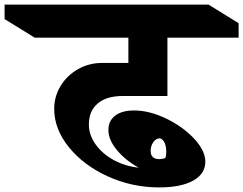

<svg xmlns="http://www.w3.org/2000/svg" viewBox="-146 -806 1059 836"><path d="M241 -264Q241 -218 270.5 -177Q300 -136 349.5 -109Q399 -82 458 -76Q401 -107 363.5 -152Q326 -197 326 -240Q326 -280 355.5 -302.5Q385 -325 438 -325Q504 -325 577 -290Q650 -255 699 -202.5Q748 -150 748 -102Q748 -49 695 -19.5Q642 10 547 10Q429 10 323.5 -38Q218 -86 154 -165Q90 -244 90 -332Q90 -386 118 -432Q146 -478 194 -505Q242 -532 298 -532H413V-642H5L-126 -723V-786H762L893 -705V-642H583V-388H388Q318 -388 279.5 -355.5Q241 -323 241 -264ZM510 -149Q510 -113 548 -113Q561 -113 574 -118Q578 -129 578 -145Q578 -171 569 -187.5Q560 -204 546 -204L547 -203Q533 -203 521.5 -187Q510 -171 510 -149Z"/></svg>

Font: Inknut Antiqua
Style: Bold
Weight: 700
Designer: Claus Eggers Sørensen
Foundry: Claus Eggers Sørensen
Version: Version 1.003; ttfautohint (v1.8.2) -l 8 -r 50 -G 200 -x 14 